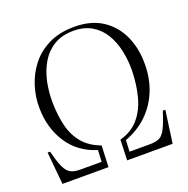

<svg xmlns="http://www.w3.org/2000/svg" viewBox="-132 -870 977 996"><g transform="rotate(-20 357.0 -372.5)"><path d="M46 0 29 -179H43L49 -156Q62 -106 76 -80.5Q90 -55 109.5 -46.5Q129 -38 158 -38H276L279 -102Q176 -134 122.5 -217.5Q69 -301 68 -410Q67 -470 85.5 -529.5Q104 -589 142 -637.5Q180 -686 239.5 -715.5Q299 -745 381 -745Q475 -745 537.5 -703Q600 -661 631 -590Q662 -519 660 -431Q659 -355 632 -289.5Q605 -224 554.5 -175.5Q504 -127 433 -101L430 -38H541Q573 -38 592 -46Q611 -54 625 -78Q639 -102 655 -149L665 -179H679L654 0H403L407 -113Q471 -130 510 -175Q549 -220 566.5 -285Q584 -350 586 -427Q587 -484 575.5 -538Q564 -592 538.5 -634.5Q513 -677 471 -702Q429 -727 370 -727Q307 -727 263 -700.5Q219 -674 192 -629Q165 -584 153 -528Q141 -472 142 -413Q143 -344 157 -285.5Q171 -227 206.5 -184Q242 -141 305 -118L300 0Z"/></g></svg>

Font: Literata 72pt Light
Style: Italic
Weight: 300
Italic angle: -2°
Designer: Latin by Veronika Burian and Jose Scaglione. Greek by Irene Vlachou. Cyrillic by Vera Evstafieva
Foundry: TypeTogether
Version: Version 3.002